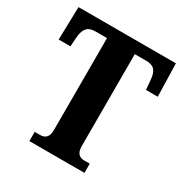

<svg xmlns="http://www.w3.org/2000/svg" viewBox="-165 -845 936 975"><g transform="rotate(30 302.5 -357.0)"><path d="M141 0H464V-54H431C404 -54 384 -69 384 -110V-650H451C495 -650 515 -630 519 -578L524 -521H593L588 -714H17L12 -521H81L85 -578C90 -630 110 -650 154 -650H221V-110C221 -69 201 -54 173 -54H141Z"/></g></svg>

Font: Noto Serif Condensed ExtraBold
Style: Regular
Weight: 800
Width: 3
Designer: Monotype Design Team
Foundry: Monotype Imaging Inc.
Version: Version 2.013